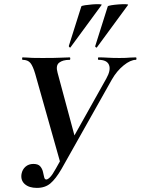

<svg xmlns="http://www.w3.org/2000/svg" viewBox="-20 -905 686 937"><path d="M160 12Q122 12 101 -6.5Q80 -25 85 -56Q89 -78 104.5 -91.5Q120 -105 143 -105Q166 -105 176 -93.5Q186 -82 189.5 -67Q193 -52 195.5 -40.5Q198 -29 206 -29Q213 -29 224.5 -40.5Q236 -52 253 -83L499 -522Q522 -563 512 -588Q502 -613 461 -613Q458 -613 458 -619Q458 -625 461 -625Q484 -625 506.5 -623.5Q529 -622 563 -622Q582 -622 593 -622.5Q604 -623 615 -624Q626 -625 643 -625Q646 -625 646 -619Q646 -613 643 -613Q617 -613 583.5 -586Q550 -559 526 -517L280 -80Q252 -32 226 -10Q200 12 160 12ZM276 -105 152 -544Q141 -582 128.5 -597.5Q116 -613 90 -613Q88 -613 88 -619Q88 -625 90 -625Q105 -625 114 -624Q123 -623 138 -622.5Q153 -622 187 -622Q250 -622 277 -623.5Q304 -625 320 -625Q323 -625 323 -619Q323 -613 320 -613Q286 -613 268.5 -599Q251 -585 261 -550L349 -223ZM324 -674Q323 -671 319 -674.5Q315 -678 316 -681L377 -874Q379 -877 395 -879.5Q411 -882 430.5 -883.5Q450 -885 464 -884.5Q478 -884 476 -881ZM453 -674Q452 -671 447.5 -674.5Q443 -678 445 -681L506 -874Q508 -877 523.5 -879.5Q539 -882 559 -883.5Q579 -885 593 -884.5Q607 -884 605 -881Z"/></svg>

Font: Cormorant Light
Style: Italic
Weight: 300
Italic angle: -10°
Designer: Christian Thalmann (Catharsis Fonts)
Foundry: Catharsis Fonts
Version: Version 4.000